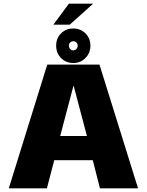

<svg xmlns="http://www.w3.org/2000/svg" viewBox="-20 -1028 801 1048"><path d="M28 0H236L276 -153.5H486.5L525.5 0H733.5L523 -675.5H238ZM308.5 -285.5 380.5 -558H382.5L454.5 -285.5ZM380 -684Q419.5 -684 446.5 -711.5Q473.5 -739 473.5 -778.5Q473.5 -819 446.5 -845.8Q419.5 -872.5 380 -872.5Q340 -872.5 313.2 -845.8Q286.5 -819 286.5 -778.5Q286.5 -738.5 313.2 -711.2Q340 -684 380 -684ZM380 -753Q370.5 -753 363.2 -760.8Q356 -768.5 356 -778.5Q356 -789.5 363.2 -796.2Q370.5 -803 380 -803Q390 -803 397 -796.2Q404 -789.5 404 -778.5Q404 -768.5 397 -760.8Q390 -753 380 -753ZM271.5 -893.5H361L488.5 -1008H356Z"/></svg>

Font: Anybody Thin ExtraBold
Style: Regular
Weight: 800
Version: Version 1.113;gftools[0.9.25]